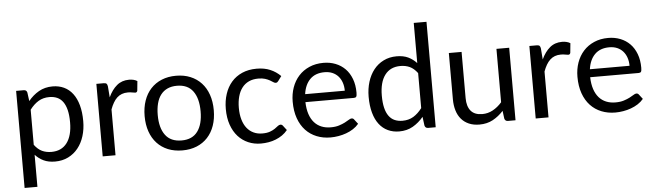

<svg xmlns="http://www.w3.org/2000/svg" viewBox="-53 -950 4562 1336"><g transform="rotate(-5 2228.0 -282.0)"><path d="M160 -122V-367C178.3 -391.3 198.4 -410.2 220.2 -423.5C242.1 -436.8 267.5 -443.5 296.5 -443.5C316.8 -443.5 335 -440 351 -433C367 -426 380.5 -414.9 391.5 -399.8C402.5 -384.6 410.9 -365.2 416.8 -341.5C422.6 -317.8 425.5 -289.5 425.5 -256.5C425.5 -194.2 412.8 -146.2 387.5 -112.5C362.2 -78.8 325.8 -62 278.5 -62C254.5 -62 232.8 -66.5 213.5 -75.5C194.2 -84.5 176.3 -100 160 -122ZM155.5 -428 147.5 -488C144.5 -500.3 136.7 -506.5 124 -506.5H70.5V171.5H160V-52.5C177 -33.8 196.6 -19.2 218.8 -8.8C240.9 1.8 267.5 7 298.5 7C332.5 7 363.1 0.2 390.2 -13.2C417.4 -26.8 440.4 -45.2 459.2 -68.8C478.1 -92.2 492.5 -120.1 502.5 -152.2C512.5 -184.4 517.5 -219.2 517.5 -256.5C517.5 -298.5 513 -335.7 504 -368C495 -400.3 482.2 -427.4 465.5 -449.2C448.8 -471.1 428.7 -487.6 405 -498.8C381.3 -509.9 354.8 -515.5 325.5 -515.5C289.5 -515.5 257.5 -507.5 229.5 -491.5C201.5 -475.5 176.8 -454.3 155.5 -428Z M715.5 -405 709.5 -482C708.2 -491 705.7 -497.3 702 -501C698.3 -504.7 691.7 -506.5 682 -506.5H631V0H720.5V-320C726.8 -337.3 733.9 -352.8 741.8 -366.2C749.6 -379.8 758.4 -391.1 768.2 -400.2C778.1 -409.4 789.2 -416.3 801.8 -421C814.2 -425.7 828.5 -428 844.5 -428C855.8 -428 866 -427 875 -425C884 -423 890.8 -422 895.5 -422C903.5 -422 908.5 -426.2 910.5 -434.5L917 -501C909.3 -506 900.6 -509.7 890.8 -512C880.9 -514.3 870.7 -515.5 860 -515.5C826.3 -515.5 797.8 -505.8 774.5 -486.2C751.2 -466.8 731.5 -439.7 715.5 -405Z M1188 -514.5C1150.7 -514.5 1117.1 -508.3 1087.2 -496C1057.4 -483.7 1032 -466.2 1011 -443.5C990 -420.8 973.9 -393.4 962.8 -361.2C951.6 -329.1 946 -293.2 946 -253.5C946 -213.5 951.6 -177.5 962.8 -145.5C973.9 -113.5 990 -86.2 1011 -63.5C1032 -40.8 1057.4 -23.4 1087.2 -11.2C1117.1 0.9 1150.7 7 1188 7C1225 7 1258.3 0.9 1288 -11.2C1317.7 -23.4 1343 -40.8 1364 -63.5C1385 -86.2 1401.1 -113.5 1412.2 -145.5C1423.4 -177.5 1429 -213.5 1429 -253.5C1429 -293.2 1423.4 -329.1 1412.2 -361.2C1401.1 -393.4 1385 -420.8 1364 -443.5C1343 -466.2 1317.7 -483.7 1288 -496C1258.3 -508.3 1225 -514.5 1188 -514.5ZM1188 -62.5C1137.3 -62.5 1099.6 -79.2 1074.8 -112.8C1049.9 -146.2 1037.5 -193 1037.5 -253C1037.5 -283 1040.6 -309.9 1046.8 -333.8C1052.9 -357.6 1062.2 -377.7 1074.8 -394C1087.2 -410.3 1102.9 -422.8 1121.8 -431.5C1140.6 -440.2 1162.7 -444.5 1188 -444.5C1238 -444.5 1275.3 -427.7 1300 -394C1324.7 -360.3 1337 -313.3 1337 -253C1337 -193 1324.7 -146.2 1300 -112.8C1275.3 -79.2 1238 -62.5 1188 -62.5Z M1894 -416.5 1917.5 -448.5C1896.5 -469.5 1872.4 -485.8 1845.2 -497.2C1818.1 -508.8 1786.7 -514.5 1751 -514.5C1712.7 -514.5 1678.8 -508 1649.2 -495C1619.8 -482 1594.9 -463.9 1574.8 -440.8C1554.6 -417.6 1539.2 -390 1528.8 -358C1518.2 -326 1513 -291.2 1513 -253.5C1513 -212.2 1518.7 -175.3 1530 -143C1541.3 -110.7 1557 -83.4 1577 -61.2C1597 -39.1 1620.6 -22.2 1647.8 -10.5C1674.9 1.2 1704.3 7 1736 7C1754.3 7 1772.3 5.5 1790 2.5C1807.7 -0.5 1824.6 -5.2 1840.8 -11.8C1856.9 -18.2 1872 -26.3 1886 -36C1900 -45.7 1912.5 -57.3 1923.5 -71L1898.5 -103.5C1894.5 -109.2 1888.8 -112 1881.5 -112C1875.5 -112 1869.4 -109.4 1863.2 -104.2C1857.1 -99.1 1849.4 -93.3 1840.2 -87C1831.1 -80.7 1819.5 -74.9 1805.5 -69.8C1791.5 -64.6 1773.7 -62 1752 -62C1729.3 -62 1708.9 -66.2 1690.8 -74.8C1672.6 -83.2 1657.1 -95.6 1644.2 -111.8C1631.4 -127.9 1621.5 -147.9 1614.5 -171.8C1607.5 -195.6 1604 -222.8 1604 -253.5C1604 -282.8 1607.2 -309.3 1613.8 -333C1620.2 -356.7 1629.9 -376.8 1642.8 -393.5C1655.6 -410.2 1671.5 -422.9 1690.5 -431.8C1709.5 -440.6 1731.5 -445 1756.5 -445C1775.2 -445 1790.9 -442.9 1803.8 -438.8C1816.6 -434.6 1827.4 -430 1836.2 -425C1845.1 -420 1852.5 -415.4 1858.5 -411.2C1864.5 -407.1 1870 -405 1875 -405C1879.7 -405 1883.3 -406 1886 -408C1888.7 -410 1891.3 -412.8 1894 -416.5Z M2349 -308.5H2072C2078 -352.5 2093.4 -386.9 2118.2 -411.8C2143.1 -436.6 2176.8 -449 2219.5 -449C2239.8 -449 2258 -445.6 2274 -438.8C2290 -431.9 2303.6 -422.2 2314.8 -409.8C2325.9 -397.2 2334.4 -382.4 2340.2 -365.2C2346.1 -348.1 2349 -329.2 2349 -308.5ZM2421 -71 2396 -103.5C2392 -109.2 2386.3 -112 2379 -112C2373.3 -112 2366.6 -109.4 2358.8 -104.2C2350.9 -99.1 2341.2 -93.5 2329.5 -87.5C2317.8 -81.5 2303.9 -75.9 2287.8 -70.8C2271.6 -65.6 2252.3 -63 2230 -63C2206 -63 2184.3 -66.9 2165 -74.8C2145.7 -82.6 2129 -94.4 2115 -110.2C2101 -126.1 2090.1 -145.8 2082.2 -169.5C2074.4 -193.2 2070 -221 2069 -253H2407.5C2415.8 -253 2421.5 -255.3 2424.5 -260C2427.5 -264.7 2429 -274 2429 -288C2429 -324 2423.7 -356.1 2413 -384.2C2402.3 -412.4 2387.6 -436.1 2368.8 -455.2C2349.9 -474.4 2327.6 -489.1 2301.8 -499.2C2275.9 -509.4 2247.8 -514.5 2217.5 -514.5C2180.8 -514.5 2147.8 -508.1 2118.5 -495.2C2089.2 -482.4 2064.3 -464.8 2044 -442.2C2023.7 -419.8 2008.1 -393.2 1997.2 -362.5C1986.4 -331.8 1981 -298.8 1981 -263.5C1981 -219.8 1987 -181.2 1999 -147.5C2011 -113.8 2027.8 -85.6 2049.2 -62.8C2070.8 -39.9 2096.2 -22.6 2125.8 -10.8C2155.2 1.1 2187.5 7 2222.5 7C2240.8 7 2259.3 5.4 2278 2.2C2296.7 -0.9 2314.8 -5.7 2332.2 -12C2349.8 -18.3 2366.2 -26.4 2381.5 -36.2C2396.8 -46.1 2410 -57.7 2421 -71Z M2868 -386V-141.5C2849.7 -117.2 2829.6 -98.3 2807.8 -85C2785.9 -71.7 2760.3 -65 2731 -65C2710.7 -65 2692.5 -68.5 2676.5 -75.5C2660.5 -82.5 2647 -93.6 2636 -108.8C2625 -123.9 2616.7 -143.2 2611 -166.8C2605.3 -190.2 2602.5 -218.5 2602.5 -251.5C2602.5 -313.8 2615.2 -361.8 2640.5 -395.5C2665.8 -429.2 2702 -446 2749 -446C2773 -446 2794.7 -441.6 2814 -432.8C2833.3 -423.9 2851.3 -408.3 2868 -386ZM2957 -736.5H2868V-456C2850.7 -474.7 2830.9 -489.2 2808.8 -499.8C2786.6 -510.2 2760 -515.5 2729 -515.5C2695 -515.5 2664.4 -508.8 2637.2 -495.2C2610.1 -481.8 2587.2 -463.2 2568.5 -439.5C2549.8 -415.8 2535.5 -387.9 2525.5 -355.8C2515.5 -323.6 2510.5 -288.8 2510.5 -251.5C2510.5 -209.5 2515 -172.3 2524 -140C2533 -107.7 2545.8 -80.7 2562.5 -59C2579.2 -37.3 2599.3 -20.9 2623 -9.8C2646.7 1.4 2673 7 2702 7C2738.3 7 2770.3 -1 2798 -17C2825.7 -33 2850.3 -54 2872 -80L2880 -18.5C2883.3 -6.2 2891.3 0 2904 0H2957Z M3514.5 -506.5H3425.5V-133.5C3406.2 -111.5 3385.1 -94.2 3362.2 -81.8C3339.4 -69.2 3314.8 -63 3288.5 -63C3252.5 -63 3225.8 -73.5 3208.2 -94.5C3190.8 -115.5 3182 -145.2 3182 -183.5V-506.5H3093V-183.5C3093 -154.8 3096.6 -128.7 3103.8 -105C3110.9 -81.3 3121.7 -61.2 3136 -44.5C3150.3 -27.8 3168.1 -14.9 3189.2 -5.8C3210.4 3.4 3234.8 8 3262.5 8C3297.8 8 3329.2 0.6 3356.5 -14.2C3383.8 -29.1 3408.5 -48.7 3430.5 -73L3437.5 -18.5C3440.8 -6.2 3448.8 0 3461.5 0H3514.5Z M3740 -405 3734 -482C3732.7 -491 3730.2 -497.3 3726.5 -501C3722.8 -504.7 3716.2 -506.5 3706.5 -506.5H3655.5V0H3745V-320C3751.3 -337.3 3758.4 -352.8 3766.2 -366.2C3774.1 -379.8 3782.9 -391.1 3792.8 -400.2C3802.6 -409.4 3813.8 -416.3 3826.2 -421C3838.8 -425.7 3853 -428 3869 -428C3880.3 -428 3890.5 -427 3899.5 -425C3908.5 -423 3915.3 -422 3920 -422C3928 -422 3933 -426.2 3935 -434.5L3941.5 -501C3933.8 -506 3925.1 -509.7 3915.2 -512C3905.4 -514.3 3895.2 -515.5 3884.5 -515.5C3850.8 -515.5 3822.3 -505.8 3799 -486.2C3775.7 -466.8 3756 -439.7 3740 -405Z M4338 -308.5H4061C4067 -352.5 4082.4 -386.9 4107.2 -411.8C4132.1 -436.6 4165.8 -449 4208.5 -449C4228.8 -449 4247 -445.6 4263 -438.8C4279 -431.9 4292.6 -422.2 4303.8 -409.8C4314.9 -397.2 4323.4 -382.4 4329.2 -365.2C4335.1 -348.1 4338 -329.2 4338 -308.5ZM4410 -71 4385 -103.5C4381 -109.2 4375.3 -112 4368 -112C4362.3 -112 4355.6 -109.4 4347.8 -104.2C4339.9 -99.1 4330.2 -93.5 4318.5 -87.5C4306.8 -81.5 4292.9 -75.9 4276.8 -70.8C4260.6 -65.6 4241.3 -63 4219 -63C4195 -63 4173.3 -66.9 4154 -74.8C4134.7 -82.6 4118 -94.4 4104 -110.2C4090 -126.1 4079.1 -145.8 4071.2 -169.5C4063.4 -193.2 4059 -221 4058 -253H4396.5C4404.8 -253 4410.5 -255.3 4413.5 -260C4416.5 -264.7 4418 -274 4418 -288C4418 -324 4412.7 -356.1 4402 -384.2C4391.3 -412.4 4376.6 -436.1 4357.8 -455.2C4338.9 -474.4 4316.6 -489.1 4290.8 -499.2C4264.9 -509.4 4236.8 -514.5 4206.5 -514.5C4169.8 -514.5 4136.8 -508.1 4107.5 -495.2C4078.2 -482.4 4053.3 -464.8 4033 -442.2C4012.7 -419.8 3997.1 -393.2 3986.2 -362.5C3975.4 -331.8 3970 -298.8 3970 -263.5C3970 -219.8 3976 -181.2 3988 -147.5C4000 -113.8 4016.8 -85.6 4038.2 -62.8C4059.8 -39.9 4085.2 -22.6 4114.8 -10.8C4144.2 1.1 4176.5 7 4211.5 7C4229.8 7 4248.3 5.4 4267 2.2C4285.7 -0.9 4303.8 -5.7 4321.2 -12C4338.8 -18.3 4355.2 -26.4 4370.5 -36.2C4385.8 -46.1 4399 -57.7 4410 -71Z"/></g></svg>

Font: LatoLatin
Style: Regular
Weight: 400
Designer: Lukasz Dziedzic with Adam Twardoch and Botio Nikoltchev
Foundry: tyPoland Lukasz Dziedzic
Version: Version 2.015; 2015-08-06; http://www.latofonts.com/